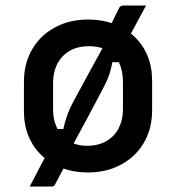

<svg xmlns="http://www.w3.org/2000/svg" viewBox="-20 -616 640 698"><path d="M511 -596Q500 -575 488.5 -554.5Q477 -534 467 -514.5Q457 -495 446 -476L454 -390H379L390 -404Q388 -381 380 -354Q372 -327 357 -299Q326 -240 294 -180Q262 -120 230 -62Q230 -57 230.5 -51.5Q231 -46 231 -40Q222 -24 213 -7.5Q204 9 196 24.5Q188 40 181 53Q178 59 175 60.5Q172 62 167 62Q162 62 151 62Q140 62 126.5 62Q113 62 102.5 62Q92 62 88 62Q97 45 108 24Q119 3 129.5 -17.5Q140 -38 148 -52L169 -147H216L208 -134Q211 -152 216 -170.5Q221 -189 229 -209Q237 -229 248 -249Q280 -308 311 -365Q342 -422 373 -478Q372 -482 370.5 -487Q369 -492 368 -497Q379 -518 389.5 -539Q400 -560 409 -579Q414 -590 418 -593Q422 -596 430 -596Q437 -596 448 -596Q459 -596 471.5 -596Q484 -596 494.5 -596Q505 -596 511 -596ZM300 -545Q352 -545 395 -528.5Q438 -512 469 -482.5Q500 -453 516.5 -412.5Q533 -372 533 -323V-215Q533 -148 503 -97Q473 -46 420 -17.5Q367 11 300 11Q248 11 205 -5.5Q162 -22 131 -51.5Q100 -81 83.5 -121.5Q67 -162 67 -211V-319Q67 -386 97 -437Q127 -488 180 -516.5Q233 -545 300 -545ZM304 -448Q262 -448 233 -431Q204 -414 188.5 -384Q173 -354 173 -315V-218Q173 -187 182.5 -162Q192 -137 209 -119Q224 -104 246.5 -95Q269 -86 296 -86Q338 -86 367.5 -103.5Q397 -121 412 -151Q427 -181 427 -219V-316Q427 -349 418.5 -374Q410 -399 393 -416Q377 -432 354.5 -440Q332 -448 304 -448Z"/></svg>

Font: Recursive Monospace Medium
Style: Regular
Weight: 500
Version: Version 1.047